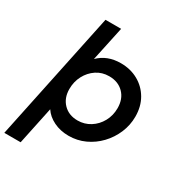

<svg xmlns="http://www.w3.org/2000/svg" viewBox="-257 -883 1131 1222"><g transform="rotate(30 308.5 -272.5)"><path d="M-40 200 158 -745H273L219 -492Q282 -555 382 -555Q453 -555 509.5 -523.5Q566 -492 598.5 -436Q631 -380 631 -306Q631 -243 606.5 -185.5Q582 -128 539.5 -83.5Q497 -39 441.5 -13.5Q386 12 323 12Q262 12 213 -12Q164 -36 138 -76L80 200ZM324 -101Q374 -101 415.5 -127Q457 -153 481.5 -197.5Q506 -242 506 -296Q506 -364 465.5 -405Q425 -446 359 -446Q307 -446 266.5 -419Q226 -392 202.5 -347.5Q179 -303 179 -249Q179 -183 219 -142Q259 -101 324 -101Z"/></g></svg>

Font: Plus Jakarta Display Medium
Style: Italic
Weight: 500
Italic angle: -12°
Designer: Gumpita Rahayu
Foundry: Tokotype Studio
Version: Version 1.000